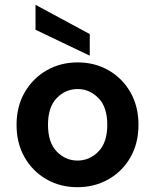

<svg xmlns="http://www.w3.org/2000/svg" viewBox="-20 -768 646 800"><path d="M303 12Q231 12 173.5 -21Q116 -54 82.5 -112.5Q49 -171 49 -248Q49 -325 83 -383.5Q117 -442 174.5 -475Q232 -508 304 -508Q375 -508 432.5 -475Q490 -442 523.5 -383.5Q557 -325 557 -248Q557 -171 523.5 -112.5Q490 -54 432 -21Q374 12 303 12ZM303 -99Q353 -99 390 -136.5Q427 -174 427 -248Q427 -322 390 -359.5Q353 -397 304 -397Q253 -397 216.5 -359.5Q180 -322 180 -248Q180 -174 216.5 -136.5Q253 -99 303 -99ZM354 -536 128 -644V-748L354 -626Z"/></svg>

Font: Firefly Display
Style: Bold
Weight: 700
Designer: Colophon Foundry, Jonny Pinhorn
Foundry: Colophon Foundry
Version: Version 1.200; ttfautohint (v1.8.3)